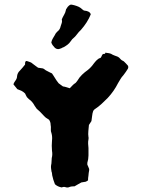

<svg xmlns="http://www.w3.org/2000/svg" viewBox="-20 -777 622 842"><path d="M378 -714Q364 -679 335 -646Q325 -637 317.5 -626.5Q310 -616 299 -607Q297 -606 294.5 -602Q292 -598 290 -596Q284 -587 276 -581Q268 -575 259 -570Q255 -569 252 -567Q249 -565 245 -564Q232 -558 221 -567Q216 -572 211.5 -578Q207 -584 205 -591Q207 -601 212 -609Q217 -617 221 -624Q223 -629 226 -632.5Q229 -636 232 -639Q243 -647 246 -662Q249 -670 251 -677Q253 -684 251 -692Q255 -702 261 -712Q267 -722 269 -733Q269 -736 272 -739.5Q275 -743 276 -746Q283 -754 288 -756Q293 -758 306 -754Q317 -751 325.5 -747Q334 -743 342 -735Q343 -734 344.5 -733.5Q346 -733 347 -731Q352 -730 356.5 -729.5Q361 -729 365 -727Q369 -726 373 -722.5Q377 -719 378 -714ZM541 -476Q537 -469 532 -462Q527 -455 521 -447Q514 -440 508.5 -430.5Q503 -421 498 -413Q489 -395 477.5 -378.5Q466 -362 452 -347Q439 -334 425 -321Q411 -308 394 -297L389 -291Q385 -280 384 -268.5Q383 -257 381 -246L370 -229Q369 -216 367.5 -202.5Q366 -189 368 -175Q369 -174 368.5 -171Q368 -168 368 -166Q366 -156 366.5 -146.5Q367 -137 368 -128Q368 -112 368 -95.5Q368 -79 363 -63V-55Q365 -51 367 -46Q369 -41 371 -36V-30Q370 -24 369 -18.5Q368 -13 368 -8Q367 -2 366.5 3.5Q366 9 366 14Q359 19 355.5 20Q352 21 337 23Q330 27 322.5 31Q315 35 307 40Q302 40 296 40.5Q290 41 285 43Q277 47 268 44Q259 41 251 45Q233 42 221 31Q217 21 214 11.5Q211 2 209 -8Q208 -13 208 -16.5Q208 -20 206 -24Q205 -31 204 -38Q203 -45 204 -52Q206 -60 206 -68.5Q206 -77 207 -84Q211 -99 208 -116Q207 -127 207 -138Q207 -149 208 -160Q209 -168 208.5 -176.5Q208 -185 206 -192Q202 -202 203 -211Q204 -220 202 -230Q202 -242 195 -252Q192 -254 188 -256.5Q184 -259 181 -261Q173 -268 167 -275Q161 -282 154.5 -288Q148 -294 141 -300Q139 -304 136.5 -306.5Q134 -309 132 -313Q122 -332 107 -342L98 -351Q95 -356 93.5 -359.5Q92 -363 90 -367Q82 -375 73.5 -379Q65 -383 56 -386L39 -407Q40 -408 40 -410Q40 -412 41 -413Q45 -419 46 -421Q55 -432 55 -444Q57 -458 67 -467Q73 -474 79 -480.5Q85 -487 90 -494Q90 -497 90 -500.5Q90 -504 91 -506Q95 -511 99 -509Q106 -507 112.5 -504.5Q119 -502 124 -497Q130 -492 136 -488Q142 -484 147 -480Q152 -479 157.5 -478.5Q163 -478 168 -477Q173 -475 177 -471.5Q181 -468 186 -466Q191 -463 196.5 -460.5Q202 -458 208 -455Q211 -451 214 -446Q217 -441 221 -435Q226 -426 237 -412Q240 -409 245 -406Q250 -403 256 -398Q264 -397 271.5 -394.5Q279 -392 286 -390Q292 -396 298 -402.5Q304 -409 311 -413Q313 -415 315.5 -418Q318 -421 320 -424Q328 -438 340 -449.5Q352 -461 365 -470Q380 -482 391 -498Q397 -506 404.5 -513.5Q412 -521 422 -524Q424 -528 425.5 -530.5Q427 -533 427 -534Q430 -541 436 -540.5Q442 -540 442 -546Q451 -545 459 -543.5Q467 -542 474 -537Q477 -536 481 -534Q485 -532 489 -531Q500 -528 506.5 -520Q513 -512 523 -508Q528 -503 532.5 -498.5Q537 -494 541 -489Q544 -483 541 -476Z"/></svg>

Font: Darumadrop One
Style: Regular
Weight: 400
Version: Version 1.000